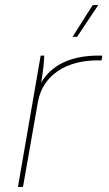

<svg xmlns="http://www.w3.org/2000/svg" viewBox="-20 -740 430 760"><path d="M51 0H71L130 -336C149 -443 243 -501 365 -501H382L385 -520H371C265 -520 186 -486 143 -413C150 -455 155 -496 155 -520H141ZM285 -594 369 -720H347L267 -594Z"/></svg>

Font: Fixel Display 20240404 Thin
Style: Italic
Weight: 100
Italic angle: -10°
Designer: AlfaBravo + MacPaw
Foundry: Kyrylo Tkachov, Marchela Mozhyna, Serhii Makarenko, Maria Weinstein, Zakhar Kryvoshyya
Version: Version 1.211;Glyphs 3.2 (3225)